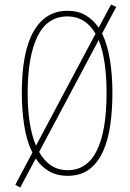

<svg xmlns="http://www.w3.org/2000/svg" viewBox="-20 -772 578 854"><path d="M480 -358Q480 -286 471 -219.5Q462 -153 439.5 -101.5Q417 -50 378.5 -20Q340 10 280 10Q232 10 197 -11Q162 -32 139 -67L70 62L48 50L124 -93Q98 -146 87.5 -215.5Q77 -285 77 -358Q77 -541 129.5 -632.5Q182 -724 280 -724Q327 -724 361 -704Q395 -684 419 -649L474 -752L497 -741L434 -623Q458 -574 469 -506Q480 -438 480 -358ZM103 -358Q103 -212 140 -124L405 -622Q360 -699 280 -699Q190 -699 146.5 -609.5Q103 -520 103 -358ZM454 -358Q454 -507 419 -594L154 -96Q200 -15 280 -15Q368 -15 411 -103Q454 -191 454 -358Z"/></svg>

Font: Noto Sans Gujarati UI ExtraCondensed Thin
Style: Regular
Weight: 100
Width: 2
Designer: Jelle Bosma - Monotype Design Team, Universal Thirst
Foundry: Monotype Imaging Inc.
Version: Version 2.106; ttfautohint (v1.8.4.7-5d5b)